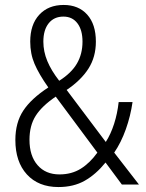

<svg xmlns="http://www.w3.org/2000/svg" viewBox="-20 -745 589 775"><path d="M367 -577Q367 -515 337 -468Q307 -421 249 -382L407 -172Q427 -203 440.5 -245Q454 -287 459 -333H515Q507 -277 488 -223.5Q469 -170 441 -129L541 0H472L406 -89Q367 -41 322 -15.5Q277 10 216 10Q135 10 88.5 -41Q42 -92 42 -180Q42 -250 74 -298.5Q106 -347 175 -392Q137 -446 119.5 -487Q102 -528 102 -577Q102 -646 138.5 -685.5Q175 -725 237 -725Q297 -725 332 -686Q367 -647 367 -577ZM155 -577Q155 -537 171 -498.5Q187 -460 219 -419Q268 -450 290.5 -488.5Q313 -527 313 -577Q313 -624 292.5 -651Q272 -678 236 -678Q198 -678 176.5 -651Q155 -624 155 -577ZM99 -181Q99 -116 131.5 -78.5Q164 -41 220 -41Q269 -41 306 -64Q343 -87 373 -129L205 -355Q149 -317 124 -277.5Q99 -238 99 -181Z"/></svg>

Font: Noto Sans Display Light Narrow
Style: Regular
Weight: 300
Width: 4
Designer: Monotype Design team
Foundry: Monotype Imaging Inc.
Version: Version 1.000